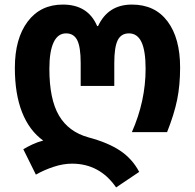

<svg xmlns="http://www.w3.org/2000/svg" viewBox="-20 -578 853 840"><path d="M295 138Q257 138 215.5 151.5Q174 165 137 186L82 75Q98 65 121.5 54Q145 43 169 37Q108 -7 76.5 -87Q45 -167 45 -281Q45 -409 101 -483.5Q157 -558 255 -558Q365 -558 405 -464H409Q453 -558 557 -558Q658 -558 713 -484.5Q768 -411 768 -283Q768 -205 755 -141.5Q742 -78 711 0H557Q617 -136 617 -277Q617 -356 599 -394Q581 -432 544 -432Q510 -432 495 -402Q480 -372 480 -302V-202H333V-302Q333 -372 318 -402Q303 -432 269 -432Q233 -432 214.5 -392.5Q196 -353 196 -277Q196 -144 238 -72.5Q280 -1 367 23Q453 46 506 81.5Q559 117 589 174L488 242Q416 138 295 138Z"/></svg>

Font: Noto Sans Georgian Bold Narrow
Style: Regular
Weight: 700
Width: 4
Designer: Monotype Design team
Foundry: Monotype Imaging Inc.
Version: Version 1.000